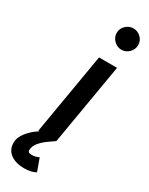

<svg xmlns="http://www.w3.org/2000/svg" viewBox="-296 -769 796 1024"><g transform="rotate(30 102.5 -257.0)"><path d="M27 0 112 -500H223L138 0ZM194 -595Q168 -595 148 -614.5Q128 -634 128 -661Q128 -688 148 -707Q168 -726 194 -726Q221 -726 240.5 -707Q260 -688 260 -661Q260 -634 240.5 -614.5Q221 -595 194 -595ZM62 212Q6 212 -26.5 186Q-59 160 -55 111Q-53 92 -40 71Q-27 50 -5.5 30Q16 10 46 -7L138 0Q117 14 94 31Q71 48 55 67.5Q39 87 37 109Q34 130 59 130Q75 130 87.5 126Q100 122 104 119L132 196Q117 205 99 208.5Q81 212 62 212Z"/></g></svg>

Font: Figtree Light SemiBold
Style: Italic
Weight: 600
Italic angle: -9.5°
Version: Version 2.001;gftools[0.9.30]